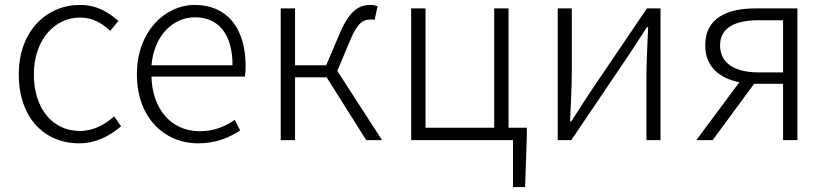

<svg xmlns="http://www.w3.org/2000/svg" viewBox="-20 -567 3347 777"><path d="M300 13C368 13 423 -16 470 -56L442 -96C406 -64 359 -37 303 -37C191 -37 117 -130 117 -266C117 -402 198 -496 304 -496C355 -496 393 -473 426 -442L459 -482C422 -515 375 -547 303 -547C171 -547 56 -444 56 -266C56 -89 161 13 300 13Z M782 13C859 13 909 -12 952 -39L930 -82C890 -54 845 -36 788 -36C673 -36 596 -126 593 -257H971C973 -270 974 -284 974 -299C974 -456 897 -547 768 -547C647 -547 534 -439 534 -266C534 -91 645 13 782 13ZM593 -303C604 -426 682 -497 769 -497C862 -497 921 -432 921 -303Z M1345 -280 1398 -406C1427 -477 1452 -488 1479 -488C1487 -488 1489 -489 1496 -486L1508 -542C1500 -545 1491 -547 1481 -547C1432 -547 1395 -525 1355 -432L1300 -303H1174V-533H1116V0H1174V-254H1302L1462 0H1526Z M2038 -50V-533H1980V-50H1702V-533H1644V0H2056V190H2105L2112 -15V-50Z M2237 0H2292L2523 -342C2544 -374 2577 -424 2598 -457H2603C2600 -385 2596 -316 2596 -256V0H2653V-533H2598L2367 -192C2346 -159 2313 -109 2292 -76H2287C2290 -148 2294 -219 2294 -276V-533H2237Z M3037 -533C2921 -533 2834 -493 2834 -384C2834 -295 2894 -250 2972 -234L2798 0H2864L3032 -228H3149V0H3207V-533ZM3149 -274H3050C2954 -274 2894 -311 2894 -383C2894 -455 2954 -485 3050 -485H3149Z"/></svg>

Font: Spoqa Han Sans Neo Light
Style: Regular
Weight: 300
Designer: [Spoqa Han Sans Neo] Dong-huui Kim  Younghwa Kang  Yujin Lee  [Noto Sans] Ryoko NISHIZUKA  (kana & ideographs); Paul D. 
Foundry: Spoqa (http://www.spoqa-han-sans.com)
Version: Version 1.000